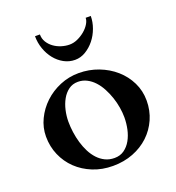

<svg xmlns="http://www.w3.org/2000/svg" viewBox="-129 -801 843 918"><g transform="rotate(-20 292.0 -342.0)"><path d="M36.6 -228Q36.6 -273.9 56.9 -315.9Q77.1 -357.9 111.3 -390.1Q145.5 -422.4 190.9 -441.4Q236.3 -460.4 286.6 -460.4Q339.4 -460.4 386.7 -442.4Q434.1 -424.3 470 -392.8Q505.9 -361.3 526.9 -318.6Q547.9 -275.9 547.9 -226.1Q547.9 -175.3 528.6 -131.6Q509.3 -87.9 475.1 -55.7Q440.9 -23.4 393.8 -5.1Q346.7 13.2 291 13.2Q235.8 13.2 189.2 -5.6Q142.6 -24.4 108.6 -56.9Q74.7 -89.4 55.7 -133.3Q36.6 -177.2 36.6 -228ZM161.6 -258.8Q161.6 -232.4 165.5 -204.3Q169.4 -176.3 177.2 -149.7Q185.1 -123 197 -99.6Q209 -76.2 225.6 -58.3Q242.2 -40.5 263.2 -30.3Q284.2 -20 310.5 -20Q339.4 -20 360.1 -34.9Q380.9 -49.8 394.3 -73.7Q407.7 -97.7 414.1 -127.4Q420.4 -157.2 420.4 -187Q420.4 -210.9 416 -237.5Q411.6 -264.2 402.8 -290.3Q394 -316.4 381.3 -340.3Q368.7 -364.3 351.8 -382.6Q335 -400.9 314.2 -411.6Q293.5 -422.4 269 -422.4Q241.7 -422.4 221.4 -407.5Q201.2 -392.6 188 -368.9Q174.8 -345.2 168.2 -316.2Q161.6 -287.1 161.6 -258.8ZM293.9 -525.4Q263.7 -525.4 237.5 -539.8Q211.4 -554.2 192.4 -577.9Q173.3 -601.6 162.4 -632.6Q151.4 -663.6 151.4 -697.3H176.3Q176.3 -675.3 187 -658Q197.8 -640.6 214.6 -628.4Q231.4 -616.2 252.4 -609.6Q273.4 -603 293.9 -603Q314.5 -603 335 -612.3Q355.5 -621.6 372.1 -635.5Q388.7 -649.4 398.9 -666Q409.2 -682.6 409.2 -697.3H435.1Q435.1 -666.5 423.8 -635.7Q412.6 -605 393.1 -580.6Q373.5 -556.2 347.9 -540.8Q322.3 -525.4 293.9 -525.4Z"/></g></svg>

Font: Cardo
Style: Bold
Weight: 700
Designer: David J. Perry
Foundry: David J. Perry
Version: Version 1.0011